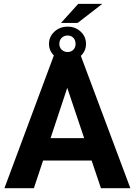

<svg xmlns="http://www.w3.org/2000/svg" viewBox="-20 -996 713 1016"><path d="M464.8 -146.5H208L159.2 0H3.4L268.1 -710.9H403.8L669.9 0H514.2ZM247.6 -265.1H425.3L335.9 -531.2ZM394 -975.6H521.5L390.6 -874.5H302.7ZM239.3 -763.7Q239.3 -801.8 267.8 -828.4Q296.4 -855 337.9 -855Q378.9 -855 407 -828.6Q435.1 -802.2 435.1 -763.7Q435.1 -726.1 407.7 -700.2Q380.4 -674.3 337.9 -674.3Q294.9 -674.3 267.1 -700.4Q239.3 -726.6 239.3 -763.7ZM293.9 -763.7Q293.9 -745.1 306.6 -732.9Q319.3 -720.7 337.9 -720.7Q356.4 -720.7 368.2 -732.9Q379.9 -745.1 379.9 -763.7Q379.9 -783.7 368.2 -795.9Q356.4 -808.1 337.9 -808.1Q319.3 -808.1 306.6 -795.9Q293.9 -783.7 293.9 -763.7Z"/></svg>

Font: RobotoInd
Style: Bold
Weight: 700
Designer: Google
Version: Version 2.001150; 2014